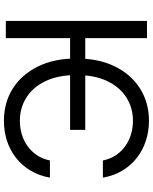

<svg xmlns="http://www.w3.org/2000/svg" viewBox="81 -858 787 989"><g transform="rotate(90 474.5 -363.5)"><path d="M648.9 -409.2V-331.1H153.3V-409.2ZM895 -500H806.6Q798.8 -538.1 779.5 -566.9Q760.3 -595.7 732.7 -615.2Q705.1 -634.8 671.9 -644.8Q638.7 -654.8 602.1 -654.8Q536.1 -654.8 482.7 -621.3Q429.2 -587.9 397.9 -522.9Q366.7 -458 366.7 -363.8Q366.7 -269.5 397.9 -204.3Q429.2 -139.2 482.7 -105.7Q536.1 -72.3 602.1 -72.3Q638.2 -72.3 671.6 -82.3Q705.1 -92.3 732.7 -112.1Q760.3 -131.8 779.5 -160.6Q798.8 -189.5 806.6 -227.1H895Q885.3 -171.4 858.9 -127.4Q832.5 -83.5 793.5 -52.7Q754.4 -22 705.8 -6.1Q657.2 9.8 602.1 9.8Q508.8 9.8 436.5 -35.6Q364.3 -81.1 322.8 -164.8Q281.2 -248.5 281.2 -363.8Q281.2 -479 322.8 -562.7Q364.3 -646.5 436.8 -691.9Q509.3 -737.3 602.1 -737.3Q657.2 -737.3 705.8 -721.2Q754.4 -705.1 793.5 -674.6Q832.5 -644 858.9 -600.1Q885.3 -556.2 895 -500ZM176.3 -727.1V0H87.9V-727.1Z"/></g></svg>

Font: Sahel VF Regular
Style: Regular
Weight: 400
Foundry: Saber Rastikerdar (saber.rastikerdar@gmail.com)
Version: Version 3.4.0